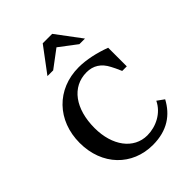

<svg xmlns="http://www.w3.org/2000/svg" viewBox="-214 -829 948 948"><g transform="rotate(-45 260.0 -355.0)"><path d="M439 -351H471V-481C415 -502 354 -516 300 -516C146 -516 39 -404 39 -248C39 -92 144 15 288 15C389 15 452 -31 490 -102L454 -128C426 -69 362 -38 302 -38C208 -38 143 -124 143 -248C143 -381 207 -471 310 -471C356 -471 391 -449 414 -404C421 -391 428 -377 439 -351ZM160 -594H200L292 -663L383 -594H422L324 -725H258Z"/></g></svg>

Font: LT Superior Serif Medium
Style: Regular
Weight: 500
Designer: Daniel Lyons
Foundry: LyonsType
Version: Version 2.120;FEAKit 1.0